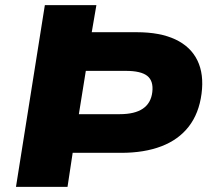

<svg xmlns="http://www.w3.org/2000/svg" viewBox="-20 -725 816 745"><path d="M42 0 154 -705H354L336 -600H511Q601 -600 660.5 -572Q720 -544 746 -490.5Q772 -437 762 -361Q752 -285 712.5 -234Q673 -183 606.5 -157.5Q540 -132 451 -132H262L242 0ZM286 -282H445Q503 -282 534.5 -303.5Q566 -325 571 -368Q576 -411 551.5 -430.5Q527 -450 468 -450H313Z"/></svg>

Font: Nunito Sans 10pt SemiExpanded Black
Style: Italic
Weight: 900
Width: 6
Italic angle: -9°
Designer: Vernon Adams
Foundry: Vernon Adams
Version: Version 3.101;gftools[0.9.27]